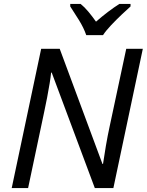

<svg xmlns="http://www.w3.org/2000/svg" viewBox="-20 -964 752 984"><path d="M40 0 191 -714H286L505 -124H508Q513 -160 522.5 -215.5Q532 -271 543 -321L627 -714H712L561 0H466L245 -592H242Q240 -571 234.5 -537Q229 -503 221.5 -464Q214 -425 206 -388L124 0ZM422 -784Q409 -822 384 -862Q359 -902 340 -931V-944H393Q413 -928 433 -904Q453 -880 472 -853Q503 -880 534 -903.5Q565 -927 592 -944H649V-931Q632 -916 604 -889.5Q576 -863 549.5 -835Q523 -807 508 -784Z"/></svg>

Font: Manna Sans
Style: Italic
Weight: 400
Italic angle: -12°
Designer: Monotype Design Team
Foundry: Monotype Imaging Inc.
Version: Version 2.001.1; ttfautohint (v1.8.2)